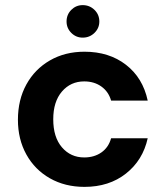

<svg xmlns="http://www.w3.org/2000/svg" viewBox="-20 -718 647 750"><path d="M310 12Q234 12 175 -21.5Q116 -55 83 -114.5Q50 -174 50 -250Q50 -328 83 -388Q116 -448 175 -482Q234 -516 310 -516Q406 -516 472 -465Q538 -414 557 -325H414Q404 -360 376 -380Q348 -400 309 -400Q256 -400 222 -360.5Q188 -321 188 -252Q188 -182 222 -142.5Q256 -103 309 -103Q348 -103 376 -122.5Q404 -142 414 -178H557Q538 -92 472 -40Q406 12 310 12ZM303 -571Q277 -571 258.5 -589.5Q240 -608 240 -634Q240 -661 258.5 -679.5Q277 -698 303 -698Q330 -698 349 -679.5Q368 -661 368 -634Q368 -608 349 -589.5Q330 -571 303 -571Z"/></svg>

Font: DM Sans
Style: Bold
Weight: 700
Designer: Colophon Foundry, Jonny Pinhorn
Foundry: Colophon Foundry
Version: Version 4.004; ttfautohint (v1.8.4.7-5d5b)